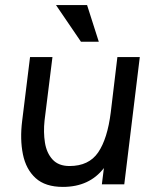

<svg xmlns="http://www.w3.org/2000/svg" viewBox="-20 -724 600 754"><path d="M322 -704 368 -560H298L200 -704ZM155 -251Q150 -205 156.5 -164Q163 -123 186.5 -97.5Q210 -72 253 -72Q329 -72 365.5 -125.5Q402 -179 415 -283L441 -500H529L468 0H380L388 -64Q331 10 227 10Q158 10 120 -24.5Q82 -59 70 -118Q58 -177 67 -249L98 -500H186Z"/></svg>

Font: Haskoy Medium
Style: Italic
Weight: 500
Designer: Ertekin Erdin
Foundry: Ertekin Erdin
Version: Version 2.000; ttfautohint (v1.8.4.7-5d5b)